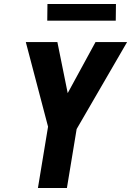

<svg xmlns="http://www.w3.org/2000/svg" viewBox="-20 -947 660 967"><path d="M171 0 222 -309 110 -735H269L321 -478L461 -735H620L366 -297L317 0ZM218 -843 219 -927H564L563 -843Z"/></svg>

Font: Iosevka Aile Heavy
Style: Italic
Weight: 900
Italic angle: -9°
Designer: Belleve Invis
Foundry: Belleve Invis
Version: Version 31.1.0; ttfautohint (v1.8.4)